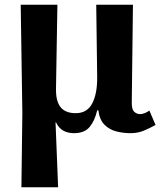

<svg xmlns="http://www.w3.org/2000/svg" viewBox="-20 -556 696 816"><path d="M71 240 75 -75 68 -536H224L218 -180Q217 -126 237.5 -100.5Q258 -75 302 -75Q351 -75 372.5 -117.5Q394 -160 393 -230L389 -536H545L540 -118Q540 -90 551 -80.5Q562 -71 575 -71Q593 -71 615 -86L641 -25Q618 -12 592 -1Q566 10 534 10Q504 10 474.5 2.5Q445 -5 424 -26Q403 -47 398 -87H393Q383 -43 361 -16.5Q339 10 294 10Q269 10 249.5 -0.5Q230 -11 218 -36H216L227 240Z"/></svg>

Font: Noto Serif
Style: Bold
Weight: 700
Designer: Monotype Design Team
Foundry: Monotype Imaging Inc.
Version: Version 2.014